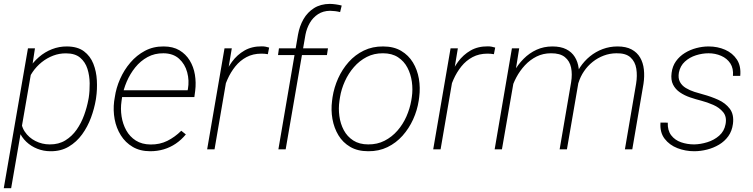

<svg xmlns="http://www.w3.org/2000/svg" viewBox="-28 -781 3935 1004"><path d="M139.2 -425.8 30.3 203.1H-8.3L118.2 -528.3H154.8ZM474.6 -270 473.1 -259.8Q465.3 -213.4 447.8 -165.8Q430.2 -118.2 401.4 -78.4Q372.6 -38.6 331.5 -14.2Q290.5 10.3 235.8 9.8Q199.7 9.8 167 -3.2Q134.3 -16.1 109.6 -39.6Q85 -63 71.5 -95Q58.1 -127 60.1 -165L90.8 -348.6Q101.1 -387.7 123 -421.9Q145 -456.1 175.8 -482.7Q206.5 -509.3 244.1 -523.9Q281.7 -538.6 322.8 -538.1Q377.9 -537.6 411.1 -512.7Q444.3 -487.8 460.2 -447.5Q476.1 -407.2 478.5 -360.4Q481 -313.5 474.6 -270ZM434.1 -259.8 436 -270Q441.4 -305.2 440.9 -345.5Q440.4 -385.7 429.2 -421.1Q418 -456.5 391.4 -479.2Q364.7 -502 317.4 -502Q282.2 -502.4 249.8 -490Q217.3 -477.5 189.9 -455.6Q162.6 -433.6 142.6 -404.5Q122.6 -375.5 113.3 -341.3L82.5 -167.5Q80.1 -125 101.3 -93Q122.6 -61 157.5 -43.5Q192.4 -25.9 231.9 -25.9Q278.8 -25.4 313.7 -46.9Q348.6 -68.4 372.8 -103Q397 -137.7 411.9 -179Q426.8 -220.2 434.1 -259.8Z M757.8 9.8Q704.6 9.8 666 -12.9Q627.4 -35.6 603.8 -73.5Q580.1 -111.3 571.5 -157.5Q563 -203.6 568.8 -251L572.3 -272.5Q579.1 -320.8 599.9 -367.9Q620.6 -415 653.6 -453.6Q686.5 -492.2 730.2 -515.4Q773.9 -538.6 827.6 -538.1Q876.5 -538.1 910.2 -518.1Q943.8 -498 964.1 -464.8Q984.4 -431.6 991.2 -390.4Q998 -349.1 992.7 -306.2L988.3 -273.4H595.7L601.1 -309.1H953.1L954.6 -315.4Q962.4 -359.9 950.9 -402.8Q939.5 -445.8 908.4 -473.9Q877.4 -502 826.7 -502.4Q780.8 -502.9 743.7 -482.7Q706.5 -462.4 679.2 -428.5Q651.9 -394.5 634.5 -353.8Q617.2 -313 610.4 -272.5L607.4 -251.5Q601.6 -212.4 607.7 -172.6Q613.8 -132.8 632.1 -99.6Q650.4 -66.4 682.1 -46.1Q713.9 -25.9 759.3 -25.4Q807.6 -24.9 846.9 -44.4Q886.2 -64 919.9 -97.2L943.8 -78.1Q920.4 -49.8 891.4 -30Q862.3 -10.3 828.6 -0.2Q794.9 9.8 757.8 9.8Z M1168.9 -437.5 1093.8 0H1055.2L1146 -528.3H1184.1ZM1379.4 -532.2 1372.6 -497.6Q1364.3 -499 1356 -499.8Q1347.7 -500.5 1338.9 -500.5Q1294.9 -500.5 1261 -482.4Q1227.1 -464.4 1202.4 -433.6Q1177.7 -402.8 1161.4 -365.7Q1145 -328.6 1136.7 -290.5L1117.2 -286.6Q1125 -331.1 1141.4 -375.7Q1157.7 -420.4 1184.8 -457.5Q1211.9 -494.6 1250.5 -516.8Q1289.1 -539.1 1341.3 -538.6Q1351.1 -538.6 1360.6 -536.9Q1370.1 -535.2 1379.4 -532.2Z M1465.8 0H1427.7L1530.3 -599.6Q1538.1 -644 1558.8 -680.4Q1579.6 -716.8 1614 -738.5Q1648.4 -760.3 1696.8 -760.7Q1712.4 -760.3 1728 -758.1Q1743.7 -755.9 1758.8 -752L1750.5 -717.8Q1737.3 -721.2 1724.4 -722.7Q1711.4 -724.1 1697.8 -724.6Q1661.6 -724.1 1635 -706.8Q1608.4 -689.5 1592 -661.1Q1575.7 -632.8 1569.3 -599.6ZM1687 -528.3 1681.6 -493.2H1425.8L1430.7 -528.3Z M1708.5 -254.4 1710.9 -272.9Q1718.8 -323.7 1740.2 -371.3Q1761.7 -418.9 1795.4 -456.8Q1829.1 -494.6 1874.5 -516.6Q1919.9 -538.6 1975.6 -538.1Q2030.8 -538.1 2069.6 -515.1Q2108.4 -492.2 2131.3 -454.3Q2154.3 -416.5 2162.4 -369.4Q2170.4 -322.3 2164.1 -273.4L2161.6 -254.9Q2153.8 -204.1 2132.3 -156.7Q2110.8 -109.4 2077.1 -71.5Q2043.5 -33.7 1998.3 -11.7Q1953.1 10.3 1897.5 9.8Q1842.3 9.8 1803.5 -12.9Q1764.6 -35.6 1741.7 -73.7Q1718.8 -111.8 1710.4 -158.7Q1702.1 -205.6 1708.5 -254.4ZM1750 -272.9 1747.1 -253.9Q1741.2 -214.4 1746.6 -174.1Q1752 -133.8 1769.8 -100.3Q1787.6 -66.9 1819.3 -46.4Q1851.1 -25.9 1897.5 -25.9Q1944.8 -25.4 1983.2 -45.2Q2021.5 -64.9 2050.3 -97.9Q2079.1 -130.9 2097.2 -171.9Q2115.2 -212.9 2122.6 -254.9L2125.5 -273.4Q2131.3 -313 2125.7 -353.3Q2120.1 -393.6 2102.5 -427.2Q2085 -460.9 2053.2 -481.7Q2021.5 -502.4 1975.1 -502.4Q1928.2 -502.9 1889.9 -483.2Q1851.6 -463.4 1822.8 -430.2Q1793.9 -397 1775.4 -356Q1756.8 -314.9 1750 -272.9Z M2351.1 -437.5 2275.9 0H2237.3L2328.1 -528.3H2366.2ZM2561.5 -532.2 2554.7 -497.6Q2546.4 -499 2538.1 -499.8Q2529.8 -500.5 2521 -500.5Q2477.1 -500.5 2443.1 -482.4Q2409.2 -464.4 2384.5 -433.6Q2359.9 -402.8 2343.5 -365.7Q2327.1 -328.6 2318.8 -290.5L2299.3 -286.6Q2307.1 -331.1 2323.5 -375.7Q2339.8 -420.4 2366.9 -457.5Q2394 -494.6 2432.6 -516.8Q2471.2 -539.1 2523.4 -538.6Q2533.2 -538.6 2542.7 -536.9Q2552.2 -535.2 2561.5 -532.2Z M2668.9 -415.5 2596.7 0H2558.6L2648.9 -528.3H2687ZM2643.6 -304.7 2627.9 -327.6Q2638.7 -368.2 2659.4 -405.8Q2680.2 -443.4 2710 -473.4Q2739.7 -503.4 2777.6 -520.8Q2815.4 -538.1 2860.8 -538.1Q2903.8 -538.1 2932.6 -523.7Q2961.4 -509.3 2977.5 -483.6Q2993.7 -458 2998 -424.3Q3002.4 -390.6 2997.1 -351.6L2936.5 0H2898.4L2958.5 -351.1Q2965.3 -393.1 2958.3 -427.5Q2951.2 -461.9 2925.8 -482.4Q2900.4 -502.9 2853 -502.4Q2812 -502.4 2777.8 -485.4Q2743.7 -468.3 2717 -439.7Q2690.4 -411.1 2671.9 -376.2Q2653.3 -341.3 2643.6 -304.7ZM2997.1 -348.1 2972.2 -358.4Q2983.4 -396 3005.1 -429Q3026.9 -461.9 3056.9 -486.3Q3086.9 -510.7 3123.5 -524.4Q3160.2 -538.1 3201.2 -538.1Q3245.6 -538.1 3274.7 -522.5Q3303.7 -506.8 3319.3 -480Q3335 -453.1 3338.9 -417.7Q3342.8 -382.3 3336.9 -342.8L3278.3 0H3239.7L3298.3 -343.3Q3305.2 -385.3 3299.3 -421.9Q3293.5 -458.5 3268.8 -481Q3244.1 -503.4 3194.8 -502.4Q3160.2 -502 3128.9 -490.2Q3097.7 -478.5 3071.3 -457.5Q3044.9 -436.5 3025.9 -408.4Q3006.8 -380.4 2997.1 -348.1Z M3766.1 -131.8Q3773.4 -170.4 3753.4 -194.6Q3733.4 -218.8 3701.4 -232.7Q3669.4 -246.6 3639.2 -254.4Q3610.4 -261.7 3580.8 -271.7Q3551.3 -281.7 3527.6 -297.9Q3503.9 -314 3491.5 -338.6Q3479 -363.3 3483.9 -399.9Q3488.3 -435.1 3506.8 -460.9Q3525.4 -486.8 3553 -503.9Q3580.6 -521 3613 -529.5Q3645.5 -538.1 3677.2 -538.1Q3724.6 -538.1 3763.9 -520.8Q3803.2 -503.4 3825.4 -469.5Q3847.7 -435.5 3842.8 -384.3H3804.7Q3808.1 -423.3 3791 -449.5Q3773.9 -475.6 3743.2 -489Q3712.4 -502.4 3677.2 -502.4Q3644.5 -502.4 3611.3 -491.9Q3578.1 -481.4 3553.5 -459Q3528.8 -436.5 3522 -401.4Q3517.1 -372.6 3527.3 -353Q3537.6 -333.5 3558.1 -321Q3578.6 -308.6 3602.8 -300.8Q3627 -293 3649.4 -287.1Q3689.5 -276.4 3727.5 -259.3Q3765.6 -242.2 3788.3 -212.2Q3811 -182.1 3804.7 -133.3Q3799.8 -95.7 3780.5 -68.8Q3761.2 -42 3732.2 -24.7Q3703.1 -7.3 3669.2 1.2Q3635.3 9.8 3602.1 9.8Q3556.2 9.8 3514.4 -6.3Q3472.7 -22.5 3447.3 -55.7Q3421.9 -88.9 3425.8 -140.1L3463.9 -139.6Q3462.4 -99.1 3481.7 -73.7Q3501 -48.3 3533.2 -37.1Q3565.4 -25.9 3602.1 -25.9Q3635.3 -26.4 3670.7 -37.4Q3706.1 -48.3 3732.7 -71.5Q3759.3 -94.7 3766.1 -131.8Z"/></svg>

Font: Roboto ExtraLight
Style: Italic
Weight: 250
Designer: Christian Robertson
Foundry: Google
Version: Version 3.009; 2024